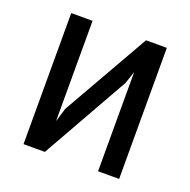

<svg xmlns="http://www.w3.org/2000/svg" viewBox="-98 -622 696 702"><g transform="rotate(20 250.0 -271.0)"><path d="M147 -136 163 -189 355 -526H436V-16H354V-402L338 -354L147 -16H64V-526H147Z"/></g></svg>

Font: D2Coding
Style: Regular
Weight: 400
Monospace: yes
Designer: Yong-Rak Park; Jeong-Hwan Yoon; Sang-Min Lee;
Foundry: NHN Corporation
Version: Version 1.3.2; Build 20180524